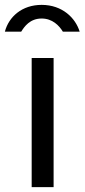

<svg xmlns="http://www.w3.org/2000/svg" viewBox="-42 -768 347 788"><path d="M88 -530V0H178V-530ZM285 -638C268 -694 214 -748 129 -748C48 -748 -6 -699 -22 -638H45C58 -659 81 -692 129 -692C173 -692 201 -663 216 -638Z"/></svg>

Font: Cheyenne Sans
Style: Regular
Weight: 400
Designer: The Public Sans project authors (U.S. Web Design System), Libre Franklin designed by Pablo Impallari and Rodrigo Fuenzal
Foundry: The Cheyenne Sans Project Authors
Version: Version 2.007